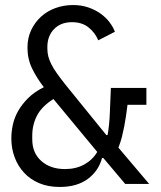

<svg xmlns="http://www.w3.org/2000/svg" viewBox="-20 -730 640 762"><path d="M217 12Q171 12 135.5 -3Q100 -18 75.5 -44.5Q51 -71 38 -106Q25 -141 25 -181Q25 -207 31 -235Q37 -263 52 -289.5Q67 -316 91.5 -340.5Q116 -365 154 -384Q126 -420 107.5 -458Q89 -496 89 -541Q89 -579 103.5 -610Q118 -641 142.5 -663.5Q167 -686 200 -698Q233 -710 270 -710Q303 -710 330.5 -700.5Q358 -691 379 -676Q400 -661 414.5 -642Q429 -623 436 -604L370 -570Q357 -601 331 -621.5Q305 -642 266 -642Q221 -642 194.5 -614.5Q168 -587 168 -544V-536Q168 -520 172 -505Q176 -490 184.5 -473.5Q193 -457 206.5 -438Q220 -419 239 -395L329 -284L402 -194H407Q414 -233 416 -283Q418 -333 420 -381H561V-314H486Q483 -290 480 -269Q477 -248 473 -228Q469 -208 464 -187.5Q459 -167 450 -144L572 0H477L390 -103H385Q371 -51 328 -19.5Q285 12 217 12ZM238 -59Q281 -59 314 -77Q347 -95 366 -127L192 -337Q146 -308 127 -271.5Q108 -235 108 -192V-177Q108 -123 144 -91Q180 -59 238 -59Z"/></svg>

Font: IBM Plex Mono
Style: Regular
Weight: 400
Monospace: yes
Designer: Mike Abbink, Paul van der Laan, Pieter van Rosmalen
Foundry: Bold Monday
Version: Version 2.3